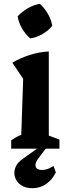

<svg xmlns="http://www.w3.org/2000/svg" viewBox="-20 -783 352 1011"><path d="M39 0V-44Q50 -52 63 -59.5Q76 -67 92 -73L102 -368L45 -453Q88 -478 136 -493.5Q184 -509 237 -512V-69L293 -48V0ZM190 -763Q215 -740 232.5 -709.5Q250 -679 255 -647Q235 -622 203.5 -603.5Q172 -585 139 -581Q115 -601 96.5 -632.5Q78 -664 73 -697Q95 -721 125.5 -739Q156 -757 190 -763ZM151 208Q113 208 89.5 191Q66 174 58.5 148.5Q51 123 62 96.5Q73 70 105 50L208 -24H239L182 51Q162 77 168 94.5Q174 112 202 112Q218 112 233 106Q248 100 262 91L274 125Q254 165 222 186.5Q190 208 151 208Z"/></svg>

Font: Piazzolla Thin ExtraBold
Style: Regular
Weight: 800
Version: Version 2.005